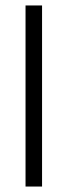

<svg xmlns="http://www.w3.org/2000/svg" viewBox="-20 -683 248 703"><path d="M73.5 0V-663H134V0Z"/></svg>

Font: Anek Telugu Medium Light
Style: Regular
Weight: 300
Version: Version 1.003